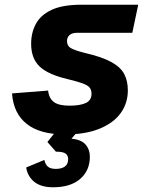

<svg xmlns="http://www.w3.org/2000/svg" viewBox="-20 -558 640 814"><path d="M256 12Q150 12 93.5 -32.5Q37 -77 31 -162L184 -174Q188 -140 209 -125Q230 -110 275 -110Q320 -110 344 -121.5Q368 -133 368 -160Q368 -176 360.5 -186Q353 -196 331.5 -204Q310 -212 269 -222Q183 -242 147.5 -276.5Q112 -311 112 -372Q112 -420 132.5 -457.5Q153 -495 199.5 -516.5Q246 -538 325 -538H566L541 -419H308Q286 -419 275 -409.5Q264 -400 264 -384Q264 -364 279.5 -354.5Q295 -345 338 -334Q412 -317 452 -295Q492 -273 507 -243.5Q522 -214 522 -175Q522 -121 492 -79Q462 -37 402.5 -12.5Q343 12 256 12ZM205 236Q154 236 125.5 213Q97 190 91 152L168 120Q172 139 183 148.5Q194 158 217 158Q241 158 255 148Q269 138 269 116Q269 102 258.5 93.5Q248 85 217 85L181 44L224 -10H317L283 30Q325 34 343 55Q361 76 361 106Q361 165 320 200.5Q279 236 205 236Z"/></svg>

Font: Geist Mono ExtraBold
Style: Italic
Weight: 800
Italic angle: -12°
Monospace: yes
Designer: Basement.studio, Andrés Briganti, Mateo Zaragoza
Foundry: Basement.studio, Vercel, Andrés Briganti, Guido Ferreyra, Mateo Zaragoza
Version: Version 1.500; ttfautohint (v1.8.4.7-5d5b)